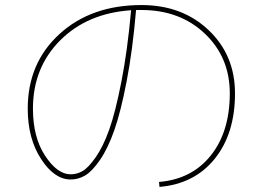

<svg xmlns="http://www.w3.org/2000/svg" viewBox="-20 -730 1040 760"><path d="M89.8 -299.8Q89.8 -480.5 215.3 -595.2Q340.8 -710 540 -710Q701.2 -710 805.7 -610.8Q910.2 -511.7 910.2 -360.4Q910.2 -201.2 830.1 -101.6Q750 -2 611.3 9.8L609.4 -9.8Q739.3 -20.5 814.5 -114.7Q889.6 -209 889.6 -360.4Q889.6 -502.9 791 -596.7Q692.4 -690.4 540 -690.4H518.6Q504.9 -530.3 481.4 -408.7Q458 -287.1 432.6 -214.8Q407.2 -142.6 376 -97.2Q344.7 -51.8 317.4 -35.6Q290 -19.5 259.8 -19.5Q195.3 -19.5 142.6 -100.6Q89.8 -181.6 89.8 -299.8ZM499 -689.5Q325.2 -677.7 217.8 -569.8Q110.4 -461.9 110.4 -299.8Q110.4 -186.5 158.7 -113.3Q207 -40 259.8 -40Q284.2 -40 306.6 -52.7Q329.1 -65.4 358.4 -106.9Q387.7 -148.4 412.1 -216.3Q436.5 -284.2 460.4 -406.2Q484.4 -528.3 499 -689.5Z"/></svg>

Font: Mgen+ 1mn thin
Style: Regular
Weight: 100
Designer: [Source Han Sans]
Ryoko NISHIZUKA  (kana & ideographs); Paul D. Hunt (Latin, Greek & Cyrillic); Wenlong ZHANG  (bopomofo
Version: Version 1.059.20150602